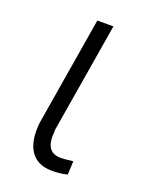

<svg xmlns="http://www.w3.org/2000/svg" viewBox="-108 -588 511 652"><g transform="rotate(20 148.0 -262.0)"><path d="M188.5 -528.3 122.6 -131.8 121.6 -102.1Q123.5 -48.8 170.4 -47.4Q182.1 -46.9 217.3 -51.3L214.8 -2.4Q184.6 4.9 156.7 3.9Q106.4 2.9 82.5 -32Q58.6 -66.9 64.9 -133.3L130.4 -528.3Z"/></g></svg>

Font: Roboto Light
Style: Italic
Weight: 300
Italic angle: -12°
Designer: Google
Version: Version 2.134; 2016; ttfautohint (v1.6)